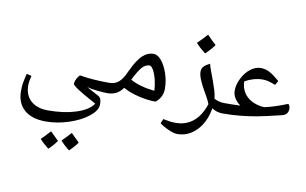

<svg xmlns="http://www.w3.org/2000/svg" viewBox="-109 -855 2615 1642"><g transform="rotate(10 1198.5 -34.0)"><path d="M814.9 9.8Q776.4 9.8 722.4 3.9Q668.5 -2 632.8 -11.2L738.8 45.9Q756.3 56.6 761.2 74.5Q766.1 92.3 766.1 115.2Q766.1 167.5 699.7 220.7Q633.3 273.9 531.7 306.9Q430.2 339.8 333 339.8Q211.9 339.8 146 282Q80.1 224.1 80.1 119.1Q80.1 82.5 84.2 54.9Q88.4 27.3 103 -33.2L146 -22.9Q132.8 27.3 132.8 61Q132.8 146 186.5 194.6Q240.2 243.2 335.9 243.2Q474.1 243.2 579.6 209.2Q685.1 175.3 724.1 116.2L700.7 103Q515.1 2.9 515.1 -20Q515.1 -34.2 522.7 -52.5Q530.3 -70.8 541 -85Q551.8 -99.1 555.2 -99.1H557.1Q661.1 -80.1 814.9 -80.1Q828.1 -80.1 828.1 -66.9V-2Q828.1 9.8 814.9 9.8ZM465.8 485.4Q439 524.9 396 565.4Q347.7 528.3 317.9 493.7Q340.8 472.7 394 414.6Q404.3 425.8 465.8 485.4ZM643.1 468.8Q616.7 507.3 572.8 548.8Q526.9 513.7 495.1 476.6Q515.6 458 570.8 397.5Q581.5 409.2 643.1 468.8Z M1229 9.8Q1159.7 9.8 1079.3 -9.5Q999 -28.8 945.3 -60.1Q916.5 -21.5 883.8 -5.9Q851.1 9.8 808.1 9.8Q798.3 9.8 798.3 0V-69.8Q798.3 -80.1 808.1 -80.1Q852.5 -80.1 882.6 -100.8Q912.6 -121.6 937 -167L960 -213.9Q1003.4 -307.6 1046.6 -348.9Q1089.8 -390.1 1144 -390.1Q1177.2 -390.1 1210.9 -350.6Q1244.6 -311 1266.8 -244.9Q1289.1 -178.7 1289.1 -112.8Q1289.1 -38.1 1229 9.8ZM1126 -286.1Q1092.8 -286.1 1063.5 -255.6Q1034.2 -225.1 992.2 -139.2Q1076.7 -92.3 1203.1 -80.1Q1201.2 -127 1189.5 -174.6Q1177.7 -222.2 1159.9 -254.2Q1142.1 -286.1 1126 -286.1Z M1813.5 9.8Q1757.8 9.8 1717.3 -19Q1698.2 101.6 1627.2 175.8Q1556.2 250 1458 250Q1431.6 250 1385.5 230.2Q1339.4 210.4 1304.2 184.1L1320.3 145Q1361.3 153.3 1383.3 155.8Q1405.3 158.2 1431.2 158.2Q1519 158.2 1582.3 105.7Q1645.5 53.2 1678.2 -47.9Q1667.5 -74.7 1657.2 -94.2Q1647 -113.8 1622.6 -156.2Q1600.6 -192.9 1582 -236.1Q1563.5 -279.3 1563.5 -309.1Q1563.5 -338.9 1581.8 -357.2Q1600.1 -375.5 1632.3 -391.1Q1639.6 -360.8 1653.6 -324.5Q1667.5 -288.1 1681.4 -250Q1695.3 -211.9 1706.8 -174.1Q1718.3 -136.2 1721.2 -103Q1762.2 -80.1 1813.5 -80.1Q1823.2 -80.1 1823.2 -69.8V0Q1823.2 9.8 1813.5 9.8ZM1650.9 -556.2Q1626 -518.6 1574.7 -470.2Q1522.5 -510.7 1490.7 -546.9Q1540.5 -595.7 1572.8 -632.8Q1611.3 -590.8 1650.9 -556.2Z M1803.2 9.8Q1793.5 9.8 1793.5 0V-69.8Q1793.5 -80.1 1803.2 -80.1Q1884.8 -80.1 1949.2 -83Q1917.5 -105.5 1898.4 -136Q1879.4 -166.5 1879.4 -202.1Q1879.4 -253.9 1907.7 -309.6Q1936 -365.2 1978.8 -397.7Q2021.5 -430.2 2067.4 -430.2Q2107.4 -430.2 2143.6 -410.9Q2179.7 -391.6 2232.4 -346.2L2211.4 -309.1Q2164.6 -326.7 2143.8 -331.3Q2123 -335.9 2097.2 -335.9Q2024.4 -335.9 1946.3 -293Q1946.3 -242.7 1970.5 -201.4Q1994.6 -160.2 2040.3 -135Q2085.9 -109.9 2150.4 -105Q2232.9 -121.1 2351.1 -168.9Q2367.2 -154.3 2367.2 -127L2366.2 -114.7Q2358.9 -75.7 2317.4 -64.9Q2172.4 -29.3 2102.3 -16.8Q2032.2 -4.4 1959.5 2.7Q1886.7 9.8 1803.2 9.8Z"/></g></svg>

Font: Droid Arabic Naskh Colored
Style: Regular
Weight: 400
Designer: Pascal Zoghbi
Foundry: Ascender Corporation
Version: Version 1.00